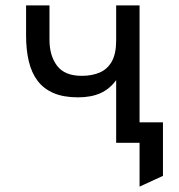

<svg xmlns="http://www.w3.org/2000/svg" viewBox="-20 -531 666 714"><path d="M499 163V0H448V-76H586V123ZM412 0V-233Q388 -200 353.5 -184.5Q319 -169 270 -169Q216.5 -169 179.5 -184.8Q142.5 -200.5 120 -230.2Q97.5 -260 87.2 -302.5Q77 -345 77 -398V-511H164V-383Q164 -324 192.2 -286.5Q220.5 -249 284 -249Q322.5 -249 351.2 -261.5Q380 -274 396 -302.8Q412 -331.5 412 -381V-511H499V0Z"/></svg>

Font: Undotted
Style: Regular
Weight: 400
Designer: Delve Withrington, Dave Bailey, Thomas Jockin
Foundry: Delve Fonts LLC
Version: Version 4.000